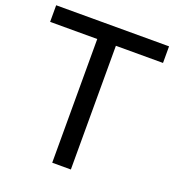

<svg xmlns="http://www.w3.org/2000/svg" viewBox="-132 -831 850 935"><g transform="rotate(20 292.5 -363.5)"><path d="M340.3 0V-641.1H584.5V-727.1H-0.5V-641.1H243.7V0Z"/></g></svg>

Font: SG Kara Light
Style: Regular
Weight: 400
Designer: Damoon Khanjanzadeh
Version: Version 1.000